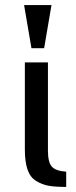

<svg xmlns="http://www.w3.org/2000/svg" viewBox="-20 -730 298 757"><path d="M169 -484V-136Q169 -91 184 -73.5Q199 -56 241 -53V7Q198 7 172 2.5Q146 -2 122.5 -16.5Q99 -31 88.5 -61.5Q78 -92 78 -141V-484ZM154 -540H104L75 -710H183Z"/></svg>

Font: Play
Style: Regular
Weight: 400
Designer: Jonas Hecksher
Foundry: Jonas Hecksher, Playtypeª, e-types AS
Version: Version 1.002